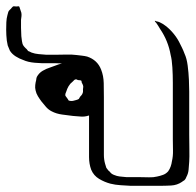

<svg xmlns="http://www.w3.org/2000/svg" viewBox="-38 -573 633 621"><path d="M574 -178Q574 -163 574 -138.5Q574 -114 574.5 -89.5Q575 -65 574 -50Q573 -37 572 -24.5Q571 -12 565 -1Q564 1 563 3.5Q562 6 560 8Q559 10 556 11.5Q553 13 551 15Q535 26 515.5 27Q496 28 477 28H385Q369 27 352 26Q335 25 319 21Q300 16 282.5 5.5Q265 -5 257 -24Q250 -43 250 -65Q250 -87 250 -107V-253Q250 -272 250.5 -292.5Q251 -313 243 -330Q242 -333 240.5 -336.5Q239 -340 237 -343Q236 -345 234 -347Q232 -349 230 -350Q228 -352 226 -354.5Q224 -357 222 -358Q220 -359 216.5 -360Q213 -361 211 -362Q198 -367 184.5 -367.5Q171 -368 157 -368Q142 -369 119.5 -368.5Q97 -368 74.5 -370Q52 -372 37 -379Q25 -383 13 -390.5Q1 -398 -6 -409Q-8 -413 -9.5 -417.5Q-11 -422 -13 -426Q-14 -430 -14.5 -434Q-15 -438 -16 -442Q-17 -451 -17.5 -459.5Q-18 -468 -18 -477Q-18 -489 -17.5 -501Q-17 -513 -14 -524L-11 -535Q-9 -539 -5.5 -542Q-2 -545 0 -548Q1 -549 2 -550Q3 -551 4 -552Q6 -553 9.5 -552.5Q13 -552 15 -552Q17 -552 20 -552.5Q23 -553 24 -552Q25 -551 25 -550Q25 -549 26 -547Q27 -543 28.5 -539.5Q30 -536 31 -532Q32 -527 31.5 -521Q31 -515 30 -509Q30 -496 30 -483Q30 -470 31 -456Q32 -449 33 -440Q34 -431 38 -425Q40 -422 46 -416Q48 -415 49.5 -412.5Q51 -410 53 -408Q55 -407 58 -406Q61 -405 64 -403Q75 -399 87 -398Q99 -397 111 -396H146Q162 -396 178 -396.5Q194 -397 210 -395Q218 -394 227 -393Q236 -392 244 -390Q277 -379 289 -348Q297 -328 297.5 -304Q298 -280 298 -258V-101Q298 -87 298 -72Q298 -57 302 -43Q303 -40 304 -36.5Q305 -33 306 -30L313 -21Q315 -20 317 -17.5Q319 -15 321 -13Q324 -10 330 -7.5Q336 -5 340 -4Q348 -2 356.5 -1.5Q365 -1 372 0H417Q430 0 444 0.5Q458 1 470 -2Q480 -4 489.5 -7.5Q499 -11 506 -19Q511 -26 514 -34.5Q517 -43 518 -51Q522 -68 521.5 -86.5Q521 -105 521 -122V-266Q521 -281 521 -305.5Q521 -330 519.5 -355Q518 -380 514 -395Q510 -418 501.5 -439Q493 -460 480 -479Q477 -484 474 -489Q471 -494 468 -498Q467 -499 464.5 -502Q462 -505 463 -506Q463 -506 468 -504Q474 -503 478.5 -501Q483 -499 488 -496Q504 -486 518 -470.5Q532 -455 541 -438Q546 -428 550.5 -419Q555 -410 559 -399Q566 -384 569 -361Q572 -338 573 -315Q574 -292 574 -277ZM280 -257Q281 -249 280 -238Q279 -227 273 -217Q270 -213 266.5 -208.5Q263 -204 259 -202Q257 -201 254 -200.5Q251 -200 248 -199Q236 -195 223.5 -196Q211 -197 198 -198Q182 -200 163 -202.5Q144 -205 129 -213Q119 -218 111 -227Q103 -236 96 -245Q90 -253 84.5 -262Q79 -271 77 -281Q75 -289 76 -298Q77 -307 79 -314Q79 -318 81 -324Q88 -337 100 -344Q112 -351 125 -355Q138 -360 151 -364.5Q164 -369 177 -371Q185 -373 194 -373Q203 -373 211 -373Q219 -372 228.5 -371Q238 -370 245 -367Q249 -366 254.5 -362Q260 -358 262 -355Q264 -353 265 -349.5Q266 -346 267 -344Q272 -333 274.5 -320.5Q277 -308 278 -294Q279 -285 279.5 -276Q280 -267 280 -257ZM231 -289Q232 -294 230 -298.5Q228 -303 226 -307Q226 -311 225 -312Q224 -313 220 -313.5Q216 -314 214 -314Q213 -315 210 -316Q207 -317 206 -316Q204 -316 201.5 -313.5Q199 -311 197 -309Q189 -303 184 -294.5Q179 -286 176 -276Q173 -270 173 -265Q174 -262 177 -258.5Q180 -255 181 -253Q182 -252 182.5 -250.5Q183 -249 184 -248Q186 -247 190.5 -246.5Q195 -246 199 -247Q203 -248 208.5 -249.5Q214 -251 217 -253L221 -260Q223 -262 225.5 -265Q228 -268 229 -271Q231 -275 230.5 -280Q230 -285 231 -289Z"/></svg>

Font: Rubik Vinyl
Style: Regular
Weight: 400
Designer: Hubert and Fischer, NaN
Foundry: Hubert and Fischer, NaN
Version: Version 2.200